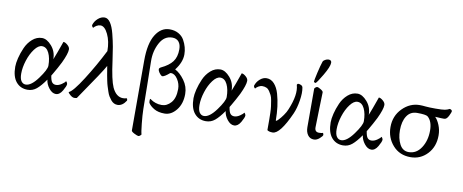

<svg xmlns="http://www.w3.org/2000/svg" viewBox="-74 -1011 3768 1563"><g transform="rotate(10 1810.0 -229.0)"><path d="M336.9 -138.7Q342.8 -98.6 354.5 -84.5Q366.2 -70.3 386.7 -70.3Q409.2 -70.3 433.6 -86.9Q458 -103.5 462.9 -114.3Q467.8 -112.3 471.7 -104.5Q475.6 -96.7 475.6 -91.8Q475.6 -76.2 452.6 -36.6Q429.7 2.9 398.4 2.9Q368.2 2.9 341.8 -30.3Q315.4 -63.5 311.5 -100.6Q272.5 -44.9 240.2 -18.1Q208 8.8 166 8.8Q106.4 8.8 70.8 -34.2Q35.2 -77.1 35.2 -159.2Q35.2 -188.5 45.4 -231Q55.7 -273.4 75.7 -318.8Q95.7 -364.3 131.3 -395.5Q167 -426.8 210.9 -426.8Q251 -426.8 290.5 -381.3Q330.1 -335.9 330.1 -272.5Q341.8 -300.8 353 -332Q364.3 -363.3 374 -390.1Q383.8 -417 386.7 -425.8Q401.4 -425.8 421.4 -408.7Q441.4 -391.6 441.4 -373Q441.4 -337.9 404.3 -259.8Q393.6 -238.3 377 -208Q360.4 -177.7 348.6 -158.2ZM221.7 -361.3Q191.4 -361.3 160.6 -320.3Q129.9 -279.3 111.3 -221.2Q92.8 -163.1 92.8 -112.3Q92.8 -70.3 106.9 -50.3Q121.1 -30.3 143.6 -30.3Q189.5 -30.3 244.6 -106Q299.8 -181.6 299.8 -213.9Q299.8 -276.4 279.3 -318.8Q258.8 -361.3 221.7 -361.3Z M806.6 -345.7Q827.1 -188.5 853.5 -129.9Q886.7 -58.6 943.4 -58.6Q961.9 -58.6 971.7 -63.5Q979.5 -60.5 979.5 -50.8Q979.5 -50.8 979.5 -44.9Q949.2 2.9 908.2 2.9Q892.6 2.9 878.9 -3.9Q865.2 -10.7 854 -24.4Q842.8 -38.1 833.5 -53.2Q824.2 -68.4 816.9 -91.3Q809.6 -114.3 803.7 -132.3Q797.9 -150.4 792.5 -176.8Q787.1 -203.1 784.2 -219.2Q781.2 -235.4 777.3 -260.7Q773.4 -286.1 771.5 -294.9Q752 -254.9 573.2 4.9Q563.5 7.8 552.7 7.8Q537.1 7.8 518.6 -7.8Q500 -23.4 500 -31.2Q534.2 -44.9 610.8 -165.5Q687.5 -286.1 752 -414.1Q752 -494.1 724.1 -552.2Q696.3 -610.4 661.1 -610.4Q644.5 -610.4 628.4 -600.6Q612.3 -590.8 605.5 -581.1Q601.6 -581.1 595.7 -590.8Q592.8 -596.7 592.8 -601.6Q602.5 -633.8 628.4 -656.7Q654.3 -679.7 683.6 -679.7Q710 -679.7 731 -648.9Q752 -618.2 766.6 -561Q781.2 -503.9 789.6 -456.5Q797.9 -409.2 806.6 -345.7Z M1373 -210Q1373 -252.9 1348.6 -290.5Q1324.2 -328.1 1293 -328.1Q1291 -328.1 1289.1 -327.1Q1288.1 -326.2 1286.1 -326.2Q1245.1 -290 1225.6 -290Q1211.9 -296.9 1200.2 -314.5Q1189.5 -330.1 1189.5 -341.8Q1189.5 -351.6 1205.1 -359.4Q1267.6 -388.7 1296.9 -427.2Q1326.2 -465.8 1326.2 -529.3Q1326.2 -569.3 1307.6 -591.8Q1289.1 -614.3 1253.9 -614.3Q1187.5 -614.3 1150.9 -545.9Q1114.3 -477.5 1116.2 -394.5Q1117.2 -369.1 1119.6 -194.8Q1122.1 -20.5 1122.1 0Q1123 50.8 1130.4 120.6Q1137.7 190.4 1143.6 206.1Q1131.8 222.7 1119.1 222.7Q1111.3 222.7 1085.9 210Q1060.5 197.3 1060.5 187.5V-391.6Q1060.5 -532.2 1105.5 -604.5Q1150.4 -676.8 1221.7 -676.8Q1263.7 -676.8 1294.9 -659.2Q1326.2 -641.6 1342.3 -612.8Q1358.4 -584 1366.2 -554.7Q1374 -525.4 1374 -496.1Q1374 -430.7 1321.3 -363.3Q1362.3 -342.8 1399.4 -292Q1436.5 -241.2 1436.5 -179.7Q1436.5 -98.6 1394.5 -46.4Q1352.5 5.9 1297.9 5.9Q1245.1 5.9 1210.9 -14.2Q1176.8 -34.2 1162.1 -58.6Q1160.2 -65.4 1160.2 -81.1Q1160.2 -91.8 1165 -91.8Q1166 -91.8 1177.2 -83.5Q1188.5 -75.2 1211.4 -66.9Q1234.4 -58.6 1262.7 -58.6Q1305.7 -58.6 1339.4 -96.7Q1373 -134.8 1373 -210Z M1810.5 -138.7Q1816.4 -98.6 1828.1 -84.5Q1839.8 -70.3 1860.4 -70.3Q1882.8 -70.3 1907.2 -86.9Q1931.6 -103.5 1936.5 -114.3Q1941.4 -112.3 1945.3 -104.5Q1949.2 -96.7 1949.2 -91.8Q1949.2 -76.2 1926.3 -36.6Q1903.3 2.9 1872.1 2.9Q1841.8 2.9 1815.4 -30.3Q1789.1 -63.5 1785.2 -100.6Q1746.1 -44.9 1713.9 -18.1Q1681.6 8.8 1639.6 8.8Q1580.1 8.8 1544.4 -34.2Q1508.8 -77.1 1508.8 -159.2Q1508.8 -188.5 1519 -231Q1529.3 -273.4 1549.3 -318.8Q1569.3 -364.3 1605 -395.5Q1640.6 -426.8 1684.6 -426.8Q1724.6 -426.8 1764.2 -381.3Q1803.7 -335.9 1803.7 -272.5Q1815.4 -300.8 1826.7 -332Q1837.9 -363.3 1847.7 -390.1Q1857.4 -417 1860.4 -425.8Q1875 -425.8 1895 -408.7Q1915 -391.6 1915 -373Q1915 -337.9 1877.9 -259.8Q1867.2 -238.3 1850.6 -208Q1834 -177.7 1822.3 -158.2ZM1695.3 -361.3Q1665 -361.3 1634.3 -320.3Q1603.5 -279.3 1585 -221.2Q1566.4 -163.1 1566.4 -112.3Q1566.4 -70.3 1580.6 -50.3Q1594.7 -30.3 1617.2 -30.3Q1663.1 -30.3 1718.3 -106Q1773.4 -181.6 1773.4 -213.9Q1773.4 -276.4 1752.9 -318.8Q1732.4 -361.3 1695.3 -361.3Z M2200.2 -95.7Q2203.1 -93.8 2204.1 -93.8Q2208 -93.8 2223.1 -109.4Q2238.3 -125 2257.8 -152.3Q2277.3 -179.7 2287.1 -205.1Q2340.8 -334 2318.4 -410.2Q2317.4 -413.1 2321.3 -417.5Q2325.2 -421.9 2328.1 -421.9Q2341.8 -421.9 2353.5 -415.5Q2365.2 -409.2 2367.2 -396.5Q2375 -354.5 2364.7 -290Q2354.5 -225.6 2334 -178.7Q2252 4.9 2191.4 4.9Q2160.2 4.9 2146.5 -6.8Q2146.5 -16.6 2146.5 -36.1Q2146.5 -74.2 2146.5 -93.8Q2146.5 -113.3 2145.5 -148.4Q2144.5 -183.6 2141.6 -203.1Q2138.7 -222.7 2134.3 -250Q2129.9 -277.3 2122.1 -292.5Q2114.3 -307.6 2104 -323.2Q2093.8 -338.9 2078.6 -345.7Q2063.5 -352.5 2044.9 -352.5Q2028.3 -352.5 2012.2 -342.8Q1996.1 -333 1989.3 -323.2Q1985.4 -323.2 1979.5 -333Q1976.6 -338.9 1976.6 -343.8Q1986.3 -376 2012.2 -398.9Q2038.1 -421.9 2067.4 -421.9Q2104.5 -421.9 2131.3 -392.1Q2158.2 -362.3 2172.4 -313Q2186.5 -263.7 2193.4 -209.5Q2200.2 -155.3 2200.2 -95.7Z M2537.1 -659.2Q2562.5 -659.2 2562.5 -636.7Q2562.5 -604.5 2519 -530.8Q2475.6 -457 2465.8 -453.1H2462.9Q2460 -453.1 2455.6 -456.1Q2451.2 -459 2451.2 -461.9Q2451.2 -471.7 2465.3 -534.7Q2479.5 -597.7 2492.2 -634.8Q2495.1 -642.6 2509.8 -650.9Q2524.4 -659.2 2537.1 -659.2ZM2532.2 2.9Q2499 2.9 2481 -22.5Q2462.9 -47.9 2462.9 -86.9V-406.2Q2474.6 -422.9 2487.3 -422.9Q2494.1 -422.9 2515.1 -410.2Q2536.1 -397.5 2536.1 -387.7Q2535.2 -353.5 2532.2 -254.4Q2529.3 -155.3 2528.3 -98.6Q2527.3 -58.6 2563.5 -58.6Q2587.9 -58.6 2594.7 -63.5Q2601.6 -58.6 2601.6 -46.9Q2601.6 -38.1 2578.6 -17.6Q2555.7 2.9 2532.2 2.9Z M2944.3 -138.7Q2950.2 -98.6 2961.9 -84.5Q2973.6 -70.3 2994.1 -70.3Q3016.6 -70.3 3041 -86.9Q3065.4 -103.5 3070.3 -114.3Q3075.2 -112.3 3079.1 -104.5Q3083 -96.7 3083 -91.8Q3083 -76.2 3060.1 -36.6Q3037.1 2.9 3005.9 2.9Q2975.6 2.9 2949.2 -30.3Q2922.9 -63.5 2918.9 -100.6Q2879.9 -44.9 2847.7 -18.1Q2815.4 8.8 2773.4 8.8Q2713.9 8.8 2678.2 -34.2Q2642.6 -77.1 2642.6 -159.2Q2642.6 -188.5 2652.8 -231Q2663.1 -273.4 2683.1 -318.8Q2703.1 -364.3 2738.8 -395.5Q2774.4 -426.8 2818.4 -426.8Q2858.4 -426.8 2897.9 -381.3Q2937.5 -335.9 2937.5 -272.5Q2949.2 -300.8 2960.4 -332Q2971.7 -363.3 2981.4 -390.1Q2991.2 -417 2994.1 -425.8Q3008.8 -425.8 3028.8 -408.7Q3048.8 -391.6 3048.8 -373Q3048.8 -337.9 3011.7 -259.8Q3001 -238.3 2984.4 -208Q2967.8 -177.7 2956.1 -158.2ZM2829.1 -361.3Q2798.8 -361.3 2768.1 -320.3Q2737.3 -279.3 2718.8 -221.2Q2700.2 -163.1 2700.2 -112.3Q2700.2 -70.3 2714.4 -50.3Q2728.5 -30.3 2751 -30.3Q2796.9 -30.3 2852.1 -106Q2907.2 -181.6 2907.2 -213.9Q2907.2 -276.4 2886.7 -318.8Q2866.2 -361.3 2829.1 -361.3Z M3333 -422.9Q3354.5 -422.9 3381.8 -419.9Q3409.2 -417 3462.9 -417Q3519.5 -417 3540 -420.9Q3560.5 -424.8 3579.1 -434.6Q3593.8 -431.6 3598.6 -420.9Q3598.6 -409.2 3583 -378.4Q3567.4 -347.7 3547.9 -347.7Q3533.2 -347.7 3521 -348.1Q3508.8 -348.6 3495.6 -349.6Q3482.4 -350.6 3472.7 -350.6Q3493.2 -331.1 3509.8 -291Q3526.4 -251 3526.4 -206.1Q3526.4 -112.3 3469.7 -52.2Q3413.1 7.8 3331.1 7.8Q3240.2 7.8 3184.6 -55.2Q3128.9 -118.2 3128.9 -206.1Q3128.9 -297.9 3190.4 -360.4Q3252 -422.9 3333 -422.9ZM3323.2 -356.4Q3267.6 -356.4 3238.3 -311.5Q3209 -266.6 3209 -193.4Q3209 -127 3234.4 -78.6Q3259.8 -30.3 3309.6 -30.3Q3373 -30.3 3412.1 -89.8Q3451.2 -149.4 3451.2 -232.4Q3451.2 -309.6 3411.1 -343.8Q3395.5 -356.4 3323.2 -356.4Z"/></g></svg>

Font: Crimson Text
Style: Roman
Weight: 400
Version: Version 0.13